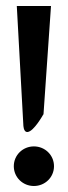

<svg xmlns="http://www.w3.org/2000/svg" viewBox="-20 -615 226 640"><path d="M26 -61C26 -24 56 5 93 5C130 5 160 -24 160 -61C160 -98 130 -127 93 -127C56 -127 26 -98 26 -61ZM150 -595H36L58 -195C59 -184 63 -174 72 -175C93 -177 124 -233 124 -233L125 -234Z"/></svg>

Font: Charger
Style: Bd
Weight: 400
Designer: Jasper
Foundry: Cannot Into Space Fonts
Version: Version 0.98